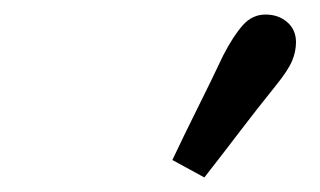

<svg xmlns="http://www.w3.org/2000/svg" viewBox="-20 -800 440 264"><path d="M217 -580Q234 -616 252 -652Q270 -688 287 -724Q301 -751 314 -765.5Q327 -780 345 -780Q363 -780 375 -769.5Q387 -759 387 -742Q387 -729 381.5 -716Q376 -703 359 -682Q334 -651 310 -619.5Q286 -588 261 -556Z"/></svg>

Font: Source Serif 4 Caption
Style: Italic
Weight: 400
Italic angle: -12°
Designer: Frank Grießhammer
Foundry: Adobe Systems Incorporated
Version: Version 4.004;hotconv 1.0.117;makeotfexe 2.5.65602